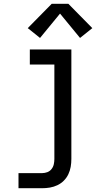

<svg xmlns="http://www.w3.org/2000/svg" viewBox="-20 -782 540 1017"><path d="M78 215V135H203Q217 135 230.5 130Q244 125 253 113.5Q262 102 265 88Q268 74 268 60V-440H138V-520H358V60Q358 81 354.5 101.5Q351 122 342 141Q333 160 318 175Q303 190 284 199Q265 208 244.5 211.5Q224 215 203 215ZM192 -581 127 -633 254 -762H342L469 -633L404 -581L298 -710Z"/></svg>

Font: Iosevka SS04 Medium
Style: Regular
Weight: 500
Monospace: yes
Designer: Belleve Invis
Foundry: Belleve Invis
Version: Version 19.0.0; ttfautohint (v1.8.4)